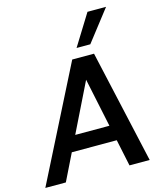

<svg xmlns="http://www.w3.org/2000/svg" viewBox="-157 -1050 967 1148"><g transform="rotate(-15 326.5 -476.0)"><path d="M-21 0 333 -700H468L625 0H500L367 -633H417L106 0ZM117 -165 163 -260H507L526 -165ZM376 -760 495 -952H610L461 -760Z"/></g></svg>

Font: Host Grotesk Light SemiBold
Style: Italic
Weight: 600
Italic angle: -8°
Version: Version 1.003